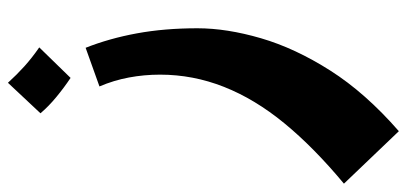

<svg xmlns="http://www.w3.org/2000/svg" viewBox="-364 -346 1001 472"><g transform="rotate(-90 136.0 -110.5)"><path d="M49 370 -80 235Q9 161 68.5 88.5Q128 16 158 -60Q188 -136 188 -217Q188 -256 181 -293.5Q174 -331 159 -366L254 -400Q277 -342 289.5 -274Q302 -206 302 -125Q302 -53 277.5 31Q253 115 198 201.5Q143 288 49 370ZM180 -437Q156 -453 133 -472Q110 -491 93 -511L168 -591Q188 -569 208.5 -550.5Q229 -532 255 -514Z"/></g></svg>

Font: Marhey Medium
Style: Regular
Weight: 500
Designer: Nur Syamsi & Bustanul Arifin
Foundry: Namelatype
Version: Version 1.000